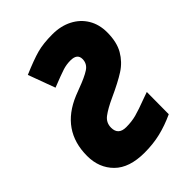

<svg xmlns="http://www.w3.org/2000/svg" viewBox="-211 -830 946 946"><g transform="rotate(-45 262.0 -357.0)"><path d="M22 -179Q22 -357 194 -428L230 -442Q287 -463 315.5 -481.5Q344 -500 344 -533Q344 -570 297 -570Q269 -570 243.5 -562Q218 -554 150 -527L98 -668Q173 -700 217 -712Q261 -724 325 -724Q383 -724 428 -701Q473 -678 498 -636.5Q523 -595 523 -540Q523 -472 497.5 -428Q472 -384 429.5 -356.5Q387 -329 310 -294Q260 -271 232 -250Q204 -229 204 -194Q204 -143 259 -143Q297 -143 329 -151.5Q361 -160 419 -182L453 -194L452 -40Q398 -15 346 -2.5Q294 10 234 10Q128 10 75 -43Q22 -96 22 -179Z"/></g></svg>

Font: Noto Sans Display Black
Style: Italic
Weight: 900
Italic angle: -12°
Designer: Monotype Design team
Foundry: Monotype Imaging Inc.
Version: Version 1.000